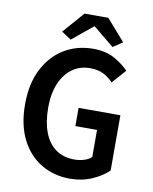

<svg xmlns="http://www.w3.org/2000/svg" viewBox="-92 -905 784 986"><g transform="rotate(10 300.0 -412.0)"><path d="M340 12Q258 12 191.5 -27Q125 -66 86.5 -141.5Q48 -217 48 -325Q48 -432 87 -508.5Q126 -585 193 -625.5Q260 -666 345 -666Q410 -666 455.5 -640.5Q501 -615 530 -584L466 -512Q444 -536 415.5 -550.5Q387 -565 345 -565Q293 -565 253 -536.5Q213 -508 190.5 -455Q168 -402 168 -328Q168 -254 188.5 -200Q209 -146 249 -117.5Q289 -89 347 -89Q373 -89 397 -96.5Q421 -104 435 -118V-259H322V-354H540V-66Q508 -34 455.5 -11Q403 12 340 12ZM221 -692 171 -725 268 -836H392L489 -725L439 -692L332 -780H328Z"/></g></svg>

Font: Source Code Pro SemiBold
Style: Regular
Weight: 600
Monospace: yes
Designer: Paul D. Hunt, Teo Tuominen
Foundry: Adobe Systems Incorporated
Version: Version 1.018;hotconv 1.0.116;makeotfexe 2.5.65601